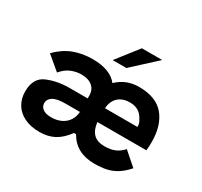

<svg xmlns="http://www.w3.org/2000/svg" viewBox="-146 -892 1153 1097"><g transform="rotate(30 430.0 -343.5)"><path d="M42.5 -150.5Q42.5 -239 107.2 -266.5Q172 -294 251.5 -294H270H372V-311.5Q372 -351 345.8 -373Q319.5 -395 273.5 -395Q239 -395 206 -381Q173 -367 146 -334.5L56 -410Q104.5 -459.5 160.8 -481.2Q217 -503 287 -503Q344 -503 385.8 -487Q427.5 -471 450.5 -440.5Q509.5 -498 594 -498Q707.5 -498 760.5 -434.2Q813.5 -370.5 813.5 -261Q813.5 -231.5 810.5 -205H487.5Q492.5 -156.5 517.2 -130.8Q542 -105 592.5 -105Q631 -105 659.5 -117.2Q688 -129.5 710.5 -155L797.5 -79Q766.5 -43.5 734.8 -24Q703 -4.5 668.8 2.8Q634.5 10 590 10Q469 10 416.5 -84H403Q366.5 -34 325 -12Q283.5 10 228.5 10Q169.5 10 127.8 -10.5Q86 -31 64.2 -67.5Q42.5 -104 42.5 -150.5ZM244 -96Q281.5 -96 309.8 -109.8Q338 -123.5 354 -148Q370 -172.5 372 -204L377.5 -205H277.5Q220 -205 195 -189Q170 -173 170 -148Q170 -124.5 189.2 -110.2Q208.5 -96 244 -96ZM699.5 -295Q700 -309 696.5 -319.5Q693 -330 686 -340Q673.5 -365.5 650.8 -380.2Q628 -395 594 -395Q557 -395 533 -380.5Q509 -366 497.8 -343.2Q486.5 -320.5 486 -295ZM497 -697H631L476.5 -555H386Z"/></g></svg>

Font: HK Grotesk
Style: Bold
Weight: 700
Designer: Alfredo Marco Pradil
Foundry: Hanken Design Co.
Version: Version 3.001